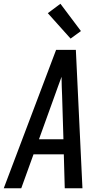

<svg xmlns="http://www.w3.org/2000/svg" viewBox="-35 -1000 555 1020"><path d="M-15 0 263 -735H368L403 0H309L304 -180H143L78 0ZM302 -260 295 -490Q294 -516 293 -541.5Q292 -567 292 -592Q283 -567 273.5 -541.5Q264 -516 255 -490L172 -260ZM340 -795 219 -930 286 -980 395 -835Z"/></svg>

Font: Iosevka SS04 Medium Oblique
Style: Regular
Weight: 500
Italic angle: -9°
Monospace: yes
Designer: Belleve Invis
Foundry: Belleve Invis
Version: Version 19.0.0; ttfautohint (v1.8.4)